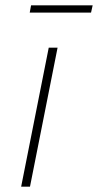

<svg xmlns="http://www.w3.org/2000/svg" viewBox="-20 -697 366 717"><path d="M59 0 162 -519H195L92 0ZM91 -650 96 -677H326L320 -650Z"/></svg>

Font: Montserrat ExtraLight
Style: Italic
Weight: 200
Italic angle: -11.3°
Designer: Julieta Ulanovsky
Foundry: Julieta Ulanovsky
Version: Version 9.000; ttfautohint (v1.8.4.7-5d5b)